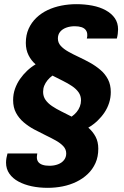

<svg xmlns="http://www.w3.org/2000/svg" viewBox="-20 -719 597 922"><path d="M209 183Q168 183 132.5 175.5Q97 168 69 153Q41 138 25 115Q9 92 9 62Q9 51 11 39.5Q13 28 16 18H159Q158 25 157.5 29Q157 33 157 36Q157 50 164 59Q171 68 184.5 72.5Q198 77 218 77Q240 77 258.5 70Q277 63 287.5 49.5Q298 36 298 18Q298 -2 284 -17Q270 -32 247.5 -44.5Q225 -57 198 -70Q171 -83 144 -97.5Q117 -112 94 -131.5Q71 -151 57 -177Q43 -203 43 -238Q43 -267 52 -292.5Q61 -318 76 -339.5Q91 -361 110 -379Q129 -397 151 -410Q130 -428 117 -454Q104 -480 104 -513Q104 -551 117.5 -581Q131 -611 154.5 -633.5Q178 -656 208.5 -670.5Q239 -685 274.5 -692Q310 -699 347 -699Q387 -699 423.5 -692Q460 -685 488 -669.5Q516 -654 531.5 -631.5Q547 -609 547 -578Q547 -568 545.5 -556.5Q544 -545 541 -534H397Q399 -541 399 -545Q399 -549 399 -553Q399 -565 392 -574.5Q385 -584 371.5 -588.5Q358 -593 339 -593Q316 -593 297.5 -586Q279 -579 268.5 -566Q258 -553 258 -534Q258 -514 271.5 -499Q285 -484 308 -471Q331 -458 358 -445.5Q385 -433 412 -418Q439 -403 462 -383.5Q485 -364 498.5 -338Q512 -312 512 -277Q512 -250 504 -225Q496 -200 481.5 -178.5Q467 -157 447.5 -138.5Q428 -120 404 -106Q426 -87 439 -62.5Q452 -38 452 -5Q452 34 438.5 64Q425 94 401.5 116.5Q378 139 347 154Q316 169 281 176Q246 183 209 183ZM324 -159Q338 -169 348 -181Q358 -193 363.5 -207.5Q369 -222 369 -237Q369 -259 357.5 -275.5Q346 -292 326 -305.5Q306 -319 281.5 -331Q257 -343 232 -356Q218 -346 208 -333.5Q198 -321 192.5 -307.5Q187 -294 187 -278Q187 -256 198.5 -239.5Q210 -223 230 -209.5Q250 -196 274.5 -184Q299 -172 324 -159Z"/></svg>

Font: Archivo SemiCondensed ExtraBold
Style: Italic
Weight: 800
Width: 4
Italic angle: -10°
Designer: Hector Gatti
Foundry: Omnibus-Type
Version: Version 2.001